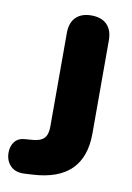

<svg xmlns="http://www.w3.org/2000/svg" viewBox="-98 -767 571 828"><g transform="rotate(10 187.5 -353.0)"><path d="M68 8Q28 10 6.5 -12.5Q-15 -35 -15 -70Q-15 -98 0 -117.5Q15 -137 45 -139L73 -141Q110 -143 126.5 -159Q143 -175 143 -210V-621Q143 -666 167 -690Q191 -714 235 -714Q279 -714 303 -690Q327 -666 327 -621V-213Q327 -6 104 6Z"/></g></svg>

Font: Chiron GoRound TC H
Style: Regular
Weight: 900
Designer: Ryoko NISHIZUKA 西塚涼子 (kana, bopomofo & ideographs); Paul D. Hunt (Latin, Greek & Cyrillic); Sandoll Communications 산돌커뮤니
Foundry: Adobe
Version: Version 1.000;hotconv 1.1.1;makeotfexe 2.6.0